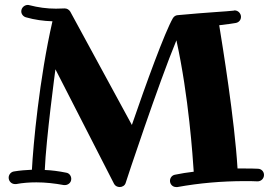

<svg xmlns="http://www.w3.org/2000/svg" viewBox="-20 -747 1094 776"><path d="M1021 -14C1035 -14 1047 -25 1047 -40C1047 -54 1036 -65 1022 -65C1005 -66 987 -66 970 -66C960 -66 950 -66 940 -66C928 -265 879 -564 866 -645C899 -649 922 -652 932 -654C945 -656 954 -666 954 -679C954 -692 943 -705 928 -705C927 -705 926 -704 924 -704C902 -701 818 -697 701 -686C692 -686 684 -682 679 -674C646 -617 570 -408 513 -242L264 -700C259 -708 251 -713 241 -713C231 -713 221 -712 206 -712C169 -712 134 -717 99 -726C96 -727 94 -727 92 -727C79 -727 66 -716 66 -701C66 -690 74 -680 85 -677C120 -667 156 -662 192 -661C139 -430 114 -159 109 -61C85 -60 60 -58 36 -54C24 -52 15 -41 15 -29C15 -15 26 -3 41 -3C42 -3 43 -3 45 -3C72 -8 99 -10 127 -10C163 -10 200 -6 238 1C240 1 241 1 243 1C253 1 268 -7 268 -24C268 -36 260 -47 248 -49C218 -55 189 -59 161 -60C166 -184 204 -467 204 -467L441 -4C445 4 454 9 464 9C474 9 485 3 488 -8C489 -13 622 -413 693 -584C743 -357 759 -112 763 -53C737 -50 712 -46 688 -41C675 -39 667 -28 667 -16C667 -3 677 9 692 9C694 9 695 9 697 9C785 -7 877 -15 970 -15C987 -15 1004 -15 1021 -14Z"/></svg>

Font: Ribeye
Style: Regular
Weight: 400
Designer: Astigmatic (AOETI)
Foundry: Astigmatic (AOETI)
Version: Version 1.000